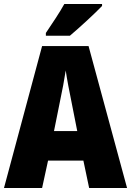

<svg xmlns="http://www.w3.org/2000/svg" viewBox="-20 -947 660 967"><path d="M494 -917V-927H304C280 -883 243 -829 211 -781V-767H332C383 -810 461 -882 494 -917ZM429 0H620L426 -715H192L0 0H192L222 -138H400ZM340 -434 369 -287H252L282 -436C293 -487 305 -551 311 -592C317 -549 330 -483 340 -434Z"/></svg>

Font: Noto Sans Gurmukhi Condensed Black
Style: Regular
Weight: 900
Width: 3
Designer: Jelle Bosma - Monotype Design Team
Foundry: Monotype Imaging Inc.
Version: Version 2.004